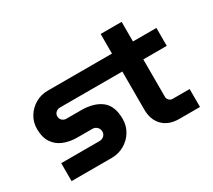

<svg xmlns="http://www.w3.org/2000/svg" viewBox="-123 -861 1201 1085"><g transform="rotate(-30 477.5 -319.0)"><path d="M67 0V-117H316Q334 -117 346 -128Q358 -139 358 -156Q358 -173 346 -185Q334 -197 316 -197H220Q171 -197 131.5 -212.5Q92 -228 68.5 -262.5Q45 -297 45 -353Q45 -396 66.5 -431.5Q88 -467 124.5 -488.5Q161 -510 205 -510H625V-638H762V-510H915V-393H762V-149Q762 -136 771.5 -126.5Q781 -117 794 -117H905V0H770Q702 0 663.5 -39Q625 -78 625 -145V-393H218Q203 -393 191.5 -383Q180 -373 180 -357Q180 -341 191 -330.5Q202 -320 218 -320H314Q397 -320 445 -282.5Q493 -245 493 -160Q493 -116 471 -79.5Q449 -43 411.5 -21.5Q374 0 329 0Z"/></g></svg>

Font: MuseoModerno SemiBold
Style: Regular
Weight: 600
Designer: Pablo Cosgaya, Héctor Gatti, Marcela Romero, and the Authors of The MuseoModerno Project.
Foundry: Omnibus-Type Team
Version: Version 1.001